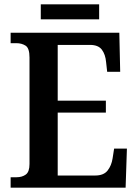

<svg xmlns="http://www.w3.org/2000/svg" viewBox="-20 -865 638 885"><path d="M29 0V-48H56Q82 -48 99 -60.5Q116 -73 116 -109V-600Q116 -643 98 -654.5Q80 -666 55 -666H29V-714H530L534 -534H474L469 -579Q466 -614 449.5 -636Q433 -658 395 -658H246V-401H468V-346H246V-56H419Q458 -56 476 -79Q494 -102 499 -135L506 -180H565L559 0ZM168 -776V-845H437V-776Z"/></svg>

Font: Noto Serif Hebrew SemiCondensed SemiBold
Style: Regular
Weight: 600
Width: 4
Designer: Monotype Design Team
Foundry: Monotype Imaging Inc.
Version: Version 2.004; ttfautohint (v1.8.4.7-5d5b)